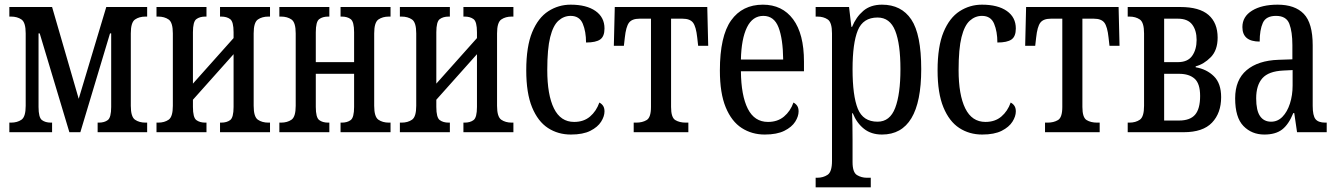

<svg xmlns="http://www.w3.org/2000/svg" viewBox="-20 -566 5725 822"><path d="M20 0V-41H27Q54 -41 72 -53.5Q90 -66 90 -113V-423Q90 -470 72 -482.5Q54 -495 27 -495H20V-536H203L317 -143L435 -536H610V-495H603Q576 -495 558 -482.5Q540 -470 540 -423V-113Q540 -66 558 -53.5Q576 -41 603 -41H610V0H398V-41H403Q427 -41 441.5 -52Q456 -63 456 -108V-423H451L324 0H277L150 -423H145V-108Q145 -63 159.5 -52Q174 -41 198 -41H203V0Z M650 0V-41H657Q684 -41 702 -53.5Q720 -66 720 -113V-423Q720 -470 702 -482.5Q684 -495 657 -495H650V-536H864V-495H859Q835 -495 820.5 -484Q806 -473 806 -428V-208L980 -403V-428Q980 -473 965.5 -484Q951 -495 927 -495H922V-536H1136V-495H1129Q1102 -495 1084 -482.5Q1066 -470 1066 -423V-113Q1066 -66 1084 -53.5Q1102 -41 1129 -41H1136V0H922V-41H927Q951 -41 965.5 -52Q980 -63 980 -108V-334L806 -139V-108Q806 -63 820.5 -52Q835 -41 859 -41H864V0Z M1176 0V-41H1183Q1210 -41 1228 -53.5Q1246 -66 1246 -113V-423Q1246 -470 1228 -482.5Q1210 -495 1183 -495H1176V-536H1390V-495H1385Q1361 -495 1346.5 -484Q1332 -473 1332 -428V-300H1496V-428Q1496 -473 1481.5 -484Q1467 -495 1443 -495H1438V-536H1652V-495H1645Q1618 -495 1600 -482.5Q1582 -470 1582 -423V-113Q1582 -66 1600 -53.5Q1618 -41 1645 -41H1652V0H1438V-41H1443Q1467 -41 1481.5 -52Q1496 -63 1496 -108V-250H1332V-108Q1332 -63 1346.5 -52Q1361 -41 1385 -41H1390V0Z M1692 0V-41H1699Q1726 -41 1744 -53.5Q1762 -66 1762 -113V-423Q1762 -470 1744 -482.5Q1726 -495 1699 -495H1692V-536H1906V-495H1901Q1877 -495 1862.5 -484Q1848 -473 1848 -428V-208L2022 -403V-428Q2022 -473 2007.5 -484Q1993 -495 1969 -495H1964V-536H2178V-495H2171Q2144 -495 2126 -482.5Q2108 -470 2108 -423V-113Q2108 -66 2126 -53.5Q2144 -41 2171 -41H2178V0H1964V-41H1969Q1993 -41 2007.5 -52Q2022 -63 2022 -108V-334L1848 -139V-108Q1848 -63 1862.5 -52Q1877 -41 1901 -41H1906V0Z M2424 10Q2369 10 2326 -18Q2283 -46 2258 -106.5Q2233 -167 2233 -265Q2233 -367 2258.5 -428.5Q2284 -490 2327.5 -518Q2371 -546 2423 -546Q2491 -546 2529.5 -519Q2568 -492 2568 -444Q2568 -410 2549.5 -397Q2531 -384 2489 -384Q2489 -431 2475 -464.5Q2461 -498 2423 -498Q2394 -498 2371 -477.5Q2348 -457 2335.5 -407Q2323 -357 2323 -266Q2323 -160 2351.5 -102Q2380 -44 2438 -44Q2479 -44 2506 -67Q2533 -90 2546 -127Q2557 -121 2562.5 -112Q2568 -103 2568 -89Q2568 -68 2553.5 -45Q2539 -22 2507.5 -6Q2476 10 2424 10Z M2693 0V-41H2704Q2730 -41 2748.5 -52Q2767 -63 2767 -108V-486H2718Q2686 -486 2673 -469Q2660 -452 2655 -405L2651 -370H2608L2612 -536H3008L3012 -370H2969L2965 -405Q2960 -452 2947 -469Q2934 -486 2902 -486H2853V-108Q2853 -63 2871 -52Q2889 -41 2916 -41H2927V0Z M3254 10Q3199 10 3155.5 -18Q3112 -46 3087 -106.5Q3062 -167 3062 -264Q3062 -411 3110 -478.5Q3158 -546 3246 -546Q3329 -546 3375.5 -483.5Q3422 -421 3422 -302V-261H3152Q3153 -157 3181.5 -100.5Q3210 -44 3268 -44Q3309 -44 3336.5 -67Q3364 -90 3377 -127Q3388 -121 3393.5 -112Q3399 -103 3399 -89Q3399 -68 3384.5 -45Q3370 -22 3338 -6Q3306 10 3254 10ZM3333 -311Q3332 -400 3313 -449Q3294 -498 3248 -498Q3202 -498 3178 -449Q3154 -400 3152 -311Z M3472 236V195H3479Q3504 195 3523 182.5Q3542 170 3542 123V-423Q3542 -470 3524 -482.5Q3506 -495 3479 -495H3472V-536H3615L3625 -451H3628Q3645 -493 3676 -519.5Q3707 -546 3756 -546Q3839 -546 3881.5 -482.5Q3924 -419 3924 -270Q3924 10 3756 10Q3710 10 3679 -14.5Q3648 -39 3631 -81H3628Q3629 -59 3629.5 -30.5Q3630 -2 3630 33V128Q3630 172 3649 183.5Q3668 195 3691 195H3708V236ZM3737 -45Q3790 -45 3812.5 -104Q3835 -163 3835 -270Q3835 -378 3812.5 -434.5Q3790 -491 3737 -491Q3675 -491 3652.5 -436Q3630 -381 3630 -270Q3630 -156 3652.5 -100.5Q3675 -45 3737 -45Z M4185 10Q4130 10 4087 -18Q4044 -46 4019 -106.5Q3994 -167 3994 -265Q3994 -367 4019.5 -428.5Q4045 -490 4088.5 -518Q4132 -546 4184 -546Q4252 -546 4290.5 -519Q4329 -492 4329 -444Q4329 -410 4310.5 -397Q4292 -384 4250 -384Q4250 -431 4236 -464.5Q4222 -498 4184 -498Q4155 -498 4132 -477.5Q4109 -457 4096.5 -407Q4084 -357 4084 -266Q4084 -160 4112.5 -102Q4141 -44 4199 -44Q4240 -44 4267 -67Q4294 -90 4307 -127Q4318 -121 4323.5 -112Q4329 -103 4329 -89Q4329 -68 4314.5 -45Q4300 -22 4268.5 -6Q4237 10 4185 10Z M4454 0V-41H4465Q4491 -41 4509.5 -52Q4528 -63 4528 -108V-486H4479Q4447 -486 4434 -469Q4421 -452 4416 -405L4412 -370H4369L4373 -536H4769L4773 -370H4730L4726 -405Q4721 -452 4708 -469Q4695 -486 4663 -486H4614V-108Q4614 -63 4632 -52Q4650 -41 4677 -41H4688V0Z M4808 0V-41H4815Q4842 -41 4860 -53.5Q4878 -66 4878 -113V-423Q4878 -470 4860 -482.5Q4842 -495 4815 -495H4808V-536H5033Q5115 -536 5154 -502Q5193 -468 5193 -405Q5193 -351 5163.5 -321Q5134 -291 5099 -282V-278Q5146 -270 5177 -239.5Q5208 -209 5208 -150Q5208 -82 5169 -41Q5130 0 5048 0ZM4964 -300H5023Q5065 -300 5084 -327Q5103 -354 5103 -395Q5103 -436 5084 -461Q5065 -486 5023 -486H4964ZM4964 -50H5028Q5075 -50 5096.5 -75Q5118 -100 5118 -155Q5118 -208 5094.5 -229Q5071 -250 5028 -250H4964Z M5393 10Q5339 10 5303.5 -26.5Q5268 -63 5268 -145Q5268 -224 5317 -265.5Q5366 -307 5454 -310L5513 -312V-373Q5513 -430 5500 -464Q5487 -498 5443 -498Q5400 -498 5386.5 -468Q5373 -438 5373 -388Q5299 -388 5299 -450Q5299 -495 5340.5 -520.5Q5382 -546 5450 -546Q5524 -546 5562 -506.5Q5600 -467 5600 -372V-113Q5600 -71 5612 -56Q5624 -41 5654 -41H5660V0H5533L5521 -82H5517Q5497 -33 5469 -11.5Q5441 10 5393 10ZM5422 -45Q5450 -45 5470.5 -66Q5491 -87 5502.5 -122.5Q5514 -158 5514 -200V-266L5474 -264Q5411 -261 5384.5 -231Q5358 -201 5358 -145Q5358 -93 5374.5 -69Q5391 -45 5422 -45Z"/></svg>

Font: Noto Serif ExtraCondensed
Style: Regular
Weight: 400
Width: 2
Designer: Monotype Design Team
Foundry: Monotype Imaging Inc.
Version: Version 2.015